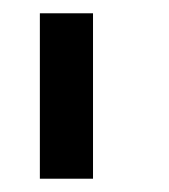

<svg xmlns="http://www.w3.org/2000/svg" viewBox="-20 -760 255 289"><path d="M40 -700V-740H120V-700V-531V-491H40V-531Z"/></svg>

Font: Nordica Plus
Style: NordicaClassicLight
Weight: 300
Version: Version 1.01